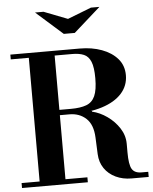

<svg xmlns="http://www.w3.org/2000/svg" viewBox="-63 -1030 859 1081"><g transform="rotate(-5 366.5 -489.0)"><path d="M247 -390V-420H330Q384 -420 417.5 -432.5Q451 -445 466.5 -479.5Q482 -514 482 -580Q482 -642 469 -673.5Q456 -705 430 -716Q404 -727 365 -727H17V-754H410Q478 -754 533.5 -733.5Q589 -713 622 -675Q655 -637 655 -582Q655 -523 616 -479.5Q577 -436 504.5 -413Q432 -390 330 -390ZM17 0V-28H389V0ZM119 -15V-754H265V-15ZM636 0Q587 0 547 -19Q507 -38 483.5 -72.5Q460 -107 458 -153L454 -247Q451 -320 413.5 -355Q376 -390 319 -390L395 -398H447V-394Q491 -384 532 -355Q573 -326 599.5 -285Q626 -244 626 -196V-148Q626 -79 641 -54Q656 -29 695 -29H733V0ZM327 -844 176 -978H224L358 -926L492 -978H540L389 -844Z"/></g></svg>

Font: Libre Bodoni Medium
Style: Regular
Weight: 500
Designer: Pablo Impallari, Rodrigo Fuenzalida
Foundry: Impallari Type
Version: Version 2.005;gftools[0.9.23]